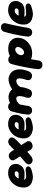

<svg xmlns="http://www.w3.org/2000/svg" viewBox="1533 -2224 906 4012"><g transform="rotate(-90 1986.0 -218.0)"><path d="M241 11Q177 -2 141 -28.5Q105 -55 89.5 -90.5Q74 -126 73.5 -166Q73 -206 80 -246Q90 -299 118 -346.5Q146 -394 188 -430Q230 -466 282 -485.5Q334 -505 392 -501Q450 -497 486.5 -478Q523 -459 541.5 -431Q560 -403 564.5 -371Q569 -339 564 -309Q555 -262 521.5 -221Q488 -180 422 -164Q405 -160 385 -159Q365 -158 343.5 -158Q322 -158 302.5 -159.5Q283 -161 267.5 -162.5Q252 -164 243 -165Q234 -166 234 -166Q237 -161 243 -150.5Q249 -140 264.5 -132Q280 -124 310 -125Q349 -127 373.5 -129Q398 -131 411.5 -132.5Q425 -134 429.5 -135Q434 -136 434 -136Q434 -136 443 -136Q452 -136 464.5 -134Q477 -132 489.5 -124.5Q502 -117 509 -102Q518 -85 514.5 -71.5Q511 -58 502.5 -48Q494 -38 487 -33Q480 -28 480 -28Q480 -28 465.5 -22Q451 -16 426 -8Q401 0 370 7Q339 14 305.5 16Q272 18 241 11ZM263 -282 367 -283Q367 -283 370.5 -283.5Q374 -284 380 -285.5Q386 -287 392 -290.5Q398 -294 403 -300.5Q408 -307 410 -317Q413 -333 409 -344Q405 -355 391.5 -360Q378 -365 352 -363Q336 -362 320.5 -353Q305 -344 292 -331Q279 -318 271 -304.5Q263 -291 263 -282Z M589 -10Q568 -26 562 -43.5Q556 -61 558.5 -76.5Q561 -92 568 -104.5Q575 -117 581 -124Q587 -131 587 -131Q622 -163 644.5 -181.5Q667 -200 685.5 -215Q704 -230 726 -251Q713 -273 703.5 -286Q694 -299 686 -311Q678 -323 668.5 -339.5Q659 -356 645 -384Q645 -384 643 -393.5Q641 -403 643 -418Q645 -433 655 -448.5Q665 -464 689 -476Q719 -491 743 -488Q767 -485 781 -476.5Q795 -468 795 -468Q803 -464 814.5 -448Q826 -432 839 -413Q852 -394 862 -377Q894 -408 911.5 -425.5Q929 -443 940 -453.5Q951 -464 962 -473Q962 -473 971.5 -479.5Q981 -486 998 -492.5Q1015 -499 1036.5 -499Q1058 -499 1081 -485Q1103 -472 1111.5 -456.5Q1120 -441 1120 -425.5Q1120 -410 1115.5 -397Q1111 -384 1106 -376Q1101 -368 1101 -368Q1071 -336 1051.5 -316.5Q1032 -297 1019 -284Q1006 -271 992.5 -258.5Q979 -246 961 -228Q982 -191 997.5 -167Q1013 -143 1023 -127.5Q1033 -112 1039 -98Q1039 -98 1041.5 -86.5Q1044 -75 1041.5 -58Q1039 -41 1024 -24Q1009 -7 974 4Q940 15 916.5 7.5Q893 0 881.5 -11.5Q870 -23 870 -23L820 -101Q800 -82 773 -60Q746 -38 709 -8Q709 -8 698 -2.5Q687 3 669.5 7.5Q652 12 631 9Q610 6 589 -10Z M1268 11Q1204 -2 1168 -28.5Q1132 -55 1116.5 -90.5Q1101 -126 1100.5 -166Q1100 -206 1107 -246Q1117 -299 1145 -346.5Q1173 -394 1215 -430Q1257 -466 1309 -485.5Q1361 -505 1419 -501Q1477 -497 1513.5 -478Q1550 -459 1568.5 -431Q1587 -403 1591.5 -371Q1596 -339 1591 -309Q1582 -262 1548.5 -221Q1515 -180 1449 -164Q1432 -160 1412 -159Q1392 -158 1370.5 -158Q1349 -158 1329.5 -159.5Q1310 -161 1294.5 -162.5Q1279 -164 1270 -165Q1261 -166 1261 -166Q1264 -161 1270 -150.5Q1276 -140 1291.5 -132Q1307 -124 1337 -125Q1376 -127 1400.5 -129Q1425 -131 1438.5 -132.5Q1452 -134 1456.5 -135Q1461 -136 1461 -136Q1461 -136 1470 -136Q1479 -136 1491.5 -134Q1504 -132 1516.5 -124.5Q1529 -117 1536 -102Q1545 -85 1541.5 -71.5Q1538 -58 1529.5 -48Q1521 -38 1514 -33Q1507 -28 1507 -28Q1507 -28 1492.5 -22Q1478 -16 1453 -8Q1428 0 1397 7Q1366 14 1332.5 16Q1299 18 1268 11ZM1290 -282 1394 -283Q1394 -283 1397.5 -283.5Q1401 -284 1407 -285.5Q1413 -287 1419 -290.5Q1425 -294 1430 -300.5Q1435 -307 1437 -317Q1440 -333 1436 -344Q1432 -355 1418.5 -360Q1405 -365 1379 -363Q1363 -362 1347.5 -353Q1332 -344 1319 -331Q1306 -318 1298 -304.5Q1290 -291 1290 -282Z M2005 -7Q1974 -16 1961.5 -34.5Q1949 -53 1948 -73Q1947 -93 1950.5 -107.5Q1954 -122 1954 -122Q1973 -172 1981 -222.5Q1989 -273 1978 -303Q1969 -324 1946.5 -329Q1924 -334 1896.5 -325Q1869 -316 1843 -294Q1818 -273 1806 -245.5Q1794 -218 1789 -192Q1784 -166 1779 -150Q1773 -129 1771 -119Q1769 -109 1768 -103Q1767 -97 1763 -86Q1763 -86 1761 -77.5Q1759 -69 1751.5 -57.5Q1744 -46 1728 -37Q1712 -28 1684 -26Q1662 -25 1647 -37.5Q1632 -50 1624.5 -62.5Q1617 -75 1617 -75Q1610 -87 1610.5 -99.5Q1611 -112 1616 -131.5Q1621 -151 1625 -183Q1627 -223 1630.5 -248Q1634 -273 1641.5 -291Q1649 -309 1661.5 -326.5Q1674 -344 1695 -368Q1724 -396 1763.5 -422Q1803 -448 1847.5 -466.5Q1892 -485 1936 -491Q1980 -497 2017 -486Q2038 -480 2063 -467.5Q2088 -455 2112 -431.5Q2136 -408 2153 -370Q2170 -332 2173 -276Q2175 -229 2166 -185Q2157 -141 2134 -76Q2134 -76 2128 -62Q2122 -48 2108 -31.5Q2094 -15 2069 -6Q2044 3 2005 -7ZM1676 -1Q1649 -3 1633 -13.5Q1617 -24 1609 -38Q1601 -52 1598.5 -62Q1596 -72 1596 -72Q1601 -126 1606.5 -168Q1612 -210 1620 -248.5Q1628 -287 1639.5 -332Q1651 -377 1668 -437Q1668 -437 1672.5 -447Q1677 -457 1688 -469.5Q1699 -482 1718.5 -491.5Q1738 -501 1768 -500Q1801 -499 1817.5 -486Q1834 -473 1840 -456.5Q1846 -440 1846.5 -427.5Q1847 -415 1847 -415Q1835 -367 1825.5 -328Q1816 -289 1808 -251Q1800 -213 1792.5 -169.5Q1785 -126 1777 -70Q1777 -70 1773 -59Q1769 -48 1758 -33.5Q1747 -19 1727 -9Q1707 1 1676 -1ZM2375 -7Q2344 -16 2331.5 -34.5Q2319 -53 2318 -73Q2317 -93 2320.5 -107.5Q2324 -122 2324 -122Q2343 -172 2351 -222.5Q2359 -273 2348 -303Q2339 -324 2316.5 -329Q2294 -334 2266.5 -325Q2239 -316 2213 -294Q2188 -273 2176 -245.5Q2164 -218 2159 -192Q2154 -166 2149 -150Q2143 -129 2141 -119Q2139 -109 2138 -103Q2137 -97 2133 -86Q2133 -86 2131 -77.5Q2129 -69 2121.5 -57.5Q2114 -46 2098 -37Q2082 -28 2054 -26Q2032 -25 2017 -37.5Q2002 -50 1994.5 -62.5Q1987 -75 1987 -75Q1980 -87 1980.5 -99.5Q1981 -112 1986 -131.5Q1991 -151 1995 -183Q1997 -223 2000.5 -248Q2004 -273 2011.5 -291Q2019 -309 2031.5 -326.5Q2044 -344 2065 -368Q2094 -396 2133.5 -422Q2173 -448 2217.5 -466.5Q2262 -485 2306 -491Q2350 -497 2387 -486Q2408 -480 2433 -467.5Q2458 -455 2482 -431.5Q2506 -408 2523 -370Q2540 -332 2543 -276Q2545 -229 2536 -185Q2527 -141 2504 -76Q2504 -76 2498 -62Q2492 -48 2478 -31.5Q2464 -15 2439 -6Q2414 3 2375 -7Z M2886 1Q2810 1 2764 -19.5Q2718 -40 2697 -75Q2676 -110 2674 -155Q2672 -200 2682 -250Q2695 -314 2720 -361.5Q2745 -409 2782.5 -439.5Q2820 -470 2871 -485Q2922 -500 2986 -499Q3040 -498 3084 -480Q3128 -462 3157.5 -428.5Q3187 -395 3198 -348Q3209 -301 3197 -242Q3188 -192 3159 -148Q3130 -104 3087 -70.5Q3044 -37 2992.5 -18Q2941 1 2886 1ZM2633 215Q2601 215 2583.5 202.5Q2566 190 2558 173.5Q2550 157 2548 144.5Q2546 132 2546 132Q2550 89 2558 33Q2566 -23 2577 -84.5Q2588 -146 2601 -209Q2614 -272 2628 -330.5Q2642 -389 2656 -437Q2656 -437 2661 -447Q2666 -457 2678 -470Q2690 -483 2709.5 -491.5Q2729 -500 2758 -497Q2789 -494 2805 -480.5Q2821 -467 2827 -451Q2833 -435 2833.5 -423Q2834 -411 2834 -411Q2825 -373 2813.5 -320.5Q2802 -268 2790 -207.5Q2778 -147 2766 -84.5Q2754 -22 2744 37Q2734 96 2727 145Q2727 145 2723 155.5Q2719 166 2709 180Q2699 194 2680.5 204.5Q2662 215 2633 215ZM2895 -168Q2916 -168 2936.5 -180Q2957 -192 2973.5 -211Q2990 -230 3000 -253Q3010 -276 3010 -297Q3010 -316 3002 -328.5Q2994 -341 2981.5 -347Q2969 -353 2954 -353Q2938 -353 2918.5 -343.5Q2899 -334 2881 -317Q2863 -300 2851.5 -277.5Q2840 -255 2840 -229Q2840 -211 2847 -197Q2854 -183 2866.5 -175.5Q2879 -168 2895 -168Z M3315 1Q3283 1 3265 -11.5Q3247 -24 3239 -41Q3231 -58 3229 -70.5Q3227 -83 3227 -83Q3231 -126 3238 -175.5Q3245 -225 3255 -277.5Q3265 -330 3277 -383.5Q3289 -437 3302.5 -489.5Q3316 -542 3330 -591Q3330 -591 3335 -601Q3340 -611 3352 -623.5Q3364 -636 3383.5 -644.5Q3403 -653 3432 -650Q3463 -647 3479 -633.5Q3495 -620 3501 -604Q3507 -588 3507.5 -576Q3508 -564 3508 -564Q3499 -526 3488 -479.5Q3477 -433 3466 -382Q3455 -331 3444.5 -277.5Q3434 -224 3424.5 -171Q3415 -118 3408 -69Q3408 -69 3404 -58.5Q3400 -48 3390 -34Q3380 -20 3361.5 -9.5Q3343 1 3315 1Z M3646 11Q3582 -2 3546 -28.5Q3510 -55 3494.5 -90.5Q3479 -126 3478.5 -166Q3478 -206 3485 -246Q3495 -299 3523 -346.5Q3551 -394 3593 -430Q3635 -466 3687 -485.5Q3739 -505 3797 -501Q3855 -497 3891.5 -478Q3928 -459 3946.5 -431Q3965 -403 3969.5 -371Q3974 -339 3969 -309Q3960 -262 3926.5 -221Q3893 -180 3827 -164Q3810 -160 3790 -159Q3770 -158 3748.5 -158Q3727 -158 3707.5 -159.5Q3688 -161 3672.5 -162.5Q3657 -164 3648 -165Q3639 -166 3639 -166Q3642 -161 3648 -150.5Q3654 -140 3669.5 -132Q3685 -124 3715 -125Q3754 -127 3778.5 -129Q3803 -131 3816.5 -132.5Q3830 -134 3834.5 -135Q3839 -136 3839 -136Q3839 -136 3848 -136Q3857 -136 3869.5 -134Q3882 -132 3894.5 -124.5Q3907 -117 3914 -102Q3923 -85 3919.5 -71.5Q3916 -58 3907.5 -48Q3899 -38 3892 -33Q3885 -28 3885 -28Q3885 -28 3870.5 -22Q3856 -16 3831 -8Q3806 0 3775 7Q3744 14 3710.5 16Q3677 18 3646 11ZM3668 -282 3772 -283Q3772 -283 3775.5 -283.5Q3779 -284 3785 -285.5Q3791 -287 3797 -290.5Q3803 -294 3808 -300.5Q3813 -307 3815 -317Q3818 -333 3814 -344Q3810 -355 3796.5 -360Q3783 -365 3757 -363Q3741 -362 3725.5 -353Q3710 -344 3697 -331Q3684 -318 3676 -304.5Q3668 -291 3668 -282Z"/></g></svg>

Font: Sour Gummy Black
Style: Italic
Weight: 900
Italic angle: -11.3°
Designer: Stefie Justprince
Foundry: Eifetstype
Version: Version 1.000